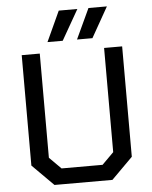

<svg xmlns="http://www.w3.org/2000/svg" viewBox="-60 -968 805 1017"><g transform="rotate(-5 342.0 -459.0)"><path d="M75 -113V-700H171V-146L233 -84H451L513 -146V-700H609V-113L496 0H188ZM291 -918H390L298 -757H217ZM449 -918H547L456 -757H374Z"/></g></svg>

Font: Chakra Petch Medium
Style: Regular
Weight: 500
Designer: Katatrad Aksorn Co.,Ltd.
Foundry: Cadson Demak Co.,Ltd.
Version: Version 1.000; ttfautohint (v1.6)